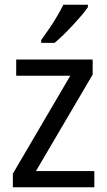

<svg xmlns="http://www.w3.org/2000/svg" viewBox="-20 -786 449 806"><path d="M376 0H34V-57L275 -468H48V-536H369V-473L131 -68H376ZM349 -756Q340 -742 323 -722Q306 -702 286 -680.5Q266 -659 246 -639.5Q226 -620 209 -606H153V-618Q169 -640 186.5 -665.5Q204 -691 219.5 -717.5Q235 -744 246 -766H349Z"/></svg>

Font: Noto Sans Khmer SemiCondensed
Style: Regular
Weight: 400
Width: 4
Designer: Danh Hong and the Monotype Design Team
Foundry: Monotype Imaging Inc.
Version: Version 2.004